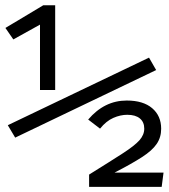

<svg xmlns="http://www.w3.org/2000/svg" viewBox="-20 -726 655 746"><path d="M135.4 -376.4V-630.3L31.8 -572.8L1 -617.4L148.2 -705.6H194.4V-376.4ZM39 -191.3 10.3 -239.5 559 -502.1 586.7 -453.8ZM606.2 -225.6Q606.2 -192.3 588.7 -166.7Q571.3 -141 531.5 -115.4Q491.8 -89.7 425.1 -55.4H615.4L608.2 0H326.2V-47.7Q410.3 -100 456.7 -130Q503.1 -160 521.8 -181Q540.5 -202.1 540.5 -226.2Q540.5 -251.8 523.3 -265.9Q506.2 -280 474.4 -280Q447.7 -280 420.3 -267.9Q392.8 -255.9 368.7 -226.2L322.6 -261.5Q385.6 -335.4 472.3 -335.4Q536.4 -335.4 571.3 -305.6Q606.2 -275.9 606.2 -225.6Z"/></svg>

Font: Fira Code Light
Style: Regular
Weight: 300
Monospace: yes
Designer: Carrois Corporate, Edenspiekermann AG, Nikita Prokopov
Foundry: Carrois Corporate, Edenspiekermann AG, Nikita Prokopov
Version: Version 6.000; ttfautohint (v1.8.2) -l 8 -r 50 -G 200 -x 14 